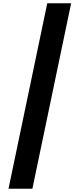

<svg xmlns="http://www.w3.org/2000/svg" viewBox="-20 -793 487 1174"><path d="M415 -773H269L32 361H178Z"/></svg>

Font: Noto Sans Telugu ExtraCondensed Black
Style: Regular
Weight: 900
Width: 2
Designer: Jelle Bosma - Monotype Design Team
Foundry: Monotype Imaging Inc.
Version: Version 2.005